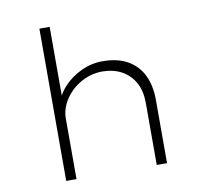

<svg xmlns="http://www.w3.org/2000/svg" viewBox="-81 -829 989 919"><g transform="rotate(-10 413.5 -370.0)"><path d="M168 0V-740H218V-374L200 -357Q211 -407 246.5 -446.5Q282 -486 332.5 -510Q383 -534 438 -534Q512 -534 561 -505.5Q610 -477 634 -426.5Q658 -376 658 -309V0H608V-301Q608 -359 586 -399.5Q564 -440 524.5 -462.5Q485 -485 430 -486Q385 -486 346 -469Q307 -452 278.5 -424.5Q250 -397 234 -363.5Q218 -330 218 -295V0H193Q183 0 177 0Q171 0 168 0Z"/></g></svg>

Font: Lexend Mega ExtraLight
Style: Regular
Weight: 250
Version: Version 1.007